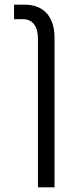

<svg xmlns="http://www.w3.org/2000/svg" viewBox="-20 -600 313 820"><path d="M212.9 -438V200.2H142.1V-434.1Q142.1 -474.6 125.5 -496.3Q108.9 -518.1 78.1 -518.1H40V-580.1H84Q146 -580.1 179.4 -543.2Q212.9 -506.3 212.9 -438Z"/></svg>

Font: LT Superior
Style: Regular
Weight: 400
Designer: Daniel Lyons
Foundry: LyonsType
Version: Version 1.000